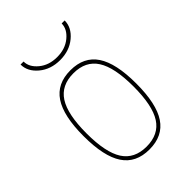

<svg xmlns="http://www.w3.org/2000/svg" viewBox="-213 -818 926 926"><g transform="rotate(-45 250.0 -355.5)"><path d="M379.9 -719.7H400.4Q400.4 -671.9 356.9 -635.7Q313.5 -599.6 250 -599.6Q186.5 -599.6 143.1 -635.7Q99.6 -671.9 99.6 -719.7H120.1Q120.1 -681.6 157.2 -650.9Q194.3 -620.1 250 -620.1Q305.7 -620.1 342.8 -650.9Q379.9 -681.6 379.9 -719.7ZM385.7 -56.2Q341.8 9.8 250 9.8Q158.2 9.8 114.3 -56.2Q70.3 -122.1 70.3 -260.3Q70.3 -398.4 114.3 -464.4Q158.2 -530.3 250 -530.3Q341.8 -530.3 385.7 -464.4Q429.7 -398.4 429.7 -260.3Q429.7 -122.1 385.7 -56.2ZM128.4 -69.8Q167 -9.8 250 -9.8Q333 -9.8 371.6 -69.8Q410.2 -129.9 410.2 -259.8Q410.2 -389.6 371.6 -449.7Q333 -509.8 250 -509.8Q167 -509.8 128.4 -449.7Q89.8 -389.6 89.8 -259.8Q89.8 -129.9 128.4 -69.8Z"/></g></svg>

Font: Mgen+ 1m thin
Style: Regular
Weight: 100
Designer: [Source Han Sans]
Ryoko NISHIZUKA  (kana & ideographs); Paul D. Hunt (Latin, Greek & Cyrillic); Wenlong ZHANG  (bopomofo
Version: Version 1.059.20150602